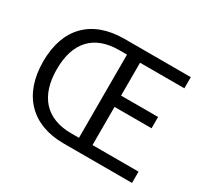

<svg xmlns="http://www.w3.org/2000/svg" viewBox="-147 -948 1241 1163"><g transform="rotate(30 473.5 -366.5)"><path d="M413 0H892V-79H570V-346H829V-425H570V-655H880V-733H417C190 -733 58 -602 58 -369C58 -137 190 0 413 0ZM423 -76C246 -76 153 -183 153 -369C153 -556 246 -658 423 -658H477V-76Z"/></g></svg>

Font: Noto Sans CJK TC Regular
Style: Regular
Weight: 400
Designer: Ryoko NISHIZUKA (kana & ideographs); Paul D. Hunt (Latin, Greek & Cyrillic); Wenlong ZHANG (bopomofo); Sandoll Communica
Foundry: Adobe Systems Incorporated
Version: Version 1.001;PS 1.001;hotconv 1.0.78;makeotf.lib2.5.61930